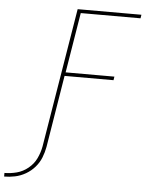

<svg xmlns="http://www.w3.org/2000/svg" viewBox="-159 -784 795 1008"><g transform="rotate(5 238.5 -280.5)"><path d="M-99 174Q-71 174 -42 168Q-13 162 14 146.5Q41 131 61.5 107.5Q82 84 93 56Q104 28 109 0L171 -380H429L432 -399H175L227 -716H542L545 -735H209L88 0Q82 32 67.5 62.5Q53 93 25.5 115.5Q-2 138 -34.5 146.5Q-67 155 -99 155Z"/></g></svg>

Font: Iosevka Sparkle Thin
Style: Italic
Weight: 100
Italic angle: -9°
Designer: Belleve Invis
Foundry: Belleve Invis
Version: Version 4.5.0; ttfautohint (v1.8.3)